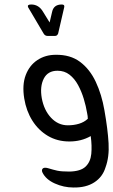

<svg xmlns="http://www.w3.org/2000/svg" viewBox="-20 -621 504 855"><path d="M174 -472 105 -589Q100 -601 119 -601Q153 -601 172 -568L201 -521L212 -568Q219 -601 255 -601Q269 -601 266 -589L239 -472Q235 -461 225 -461H192Q180 -461 174 -472ZM445 -130Q460 -45 463.5 16.5Q467 78 450 124Q437 167 400 191Q363 215 307 214Q264 214 224 196Q184 178 169 147Q165 138 168.5 132Q172 126 181 126Q188 126 194 128Q217 135 235 139Q253 143 289 143Q339 142 361 121Q383 100 386.5 64.5Q390 29 384 -15Q342 9 289 9Q235 9 193 -16Q151 -41 124 -84Q97 -127 88 -182Q78 -243 94.5 -286.5Q111 -330 146.5 -353.5Q182 -377 228 -377Q293 -378 336.5 -345.5Q380 -313 406.5 -256.5Q433 -200 445 -130ZM282 -63Q309 -63 332 -70Q355 -77 371 -92Q371 -104 368 -117Q363 -148 353 -181Q343 -214 327.5 -242.5Q312 -271 289.5 -288.5Q267 -306 236 -306Q193 -306 175 -271Q157 -236 166 -184Q176 -130 207.5 -96.5Q239 -63 282 -63Z"/></svg>

Font: Zain
Style: Italic
Weight: 400
Italic angle: -10°
Designer: Zain,Boutros
Foundry: Mobile Telecommunications Company (Zain), 2024
Version: Version 1.51; ttfautohint (v1.8.4)